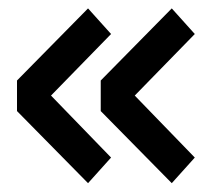

<svg xmlns="http://www.w3.org/2000/svg" viewBox="-20 -516 490 446"><path d="M19.5 -258V-329L184.5 -496.5L238 -437L98.5 -294L238 -150L184.5 -90.5ZM214 -258V-329L379 -496.5L432.5 -437L293 -294L432.5 -150L379 -90.5Z"/></svg>

Font: Trispace Condensed SemiBold
Style: Regular
Weight: 600
Width: 3
Designer: Tyler Finck
Foundry: Etcetera Type Company
Version: Version 1.210; ttfautohint (v1.8.3)